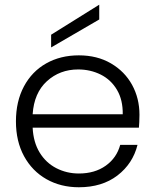

<svg xmlns="http://www.w3.org/2000/svg" viewBox="-20 -790 662 818"><path d="M47.9 -272.9Q47.9 -357.9 82 -421.9Q116.2 -485.8 177 -520Q237.8 -554.2 315.9 -554.2Q394 -554.2 452.6 -520Q511.2 -485.8 542.7 -428.5Q574.2 -371.1 574.2 -300.8Q573.7 -265.1 571.8 -246.1H119.1Q122.1 -184.1 148.9 -140.1Q175.8 -96.2 220 -73.5Q264.2 -50.8 315.9 -50.8Q383.8 -50.8 430.4 -84Q477.1 -117.2 492.2 -172.9H565.9Q545.9 -92.8 480.5 -42.5Q415 7.8 315.9 7.8Q238.8 7.8 178 -26.6Q117.2 -61 82.5 -124.5Q47.9 -188 47.9 -272.9ZM119.1 -303.2H502.9Q503.9 -363.8 478.5 -407Q453.1 -450.2 409.2 -472.2Q365.2 -494.1 313 -494.1Q234.9 -494.1 179.9 -444.1Q125 -394 119.1 -303.2ZM197.8 -587.9V-642.1L402.8 -770V-707Z"/></svg>

Font: Poppins Light
Style: Regular
Weight: 300
Designer: Ninad Kale (Devanagari), Jonny Pinhorn (Latin)
Foundry: Indian Type Foundry
Version: 4.004